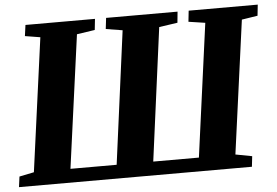

<svg xmlns="http://www.w3.org/2000/svg" viewBox="-52 -814 1276 886"><g transform="rotate(-5 586.0 -371.5)"><path d="M1 0 7.5 -48.5 75.5 -62.5 159.5 -680.5 89 -692 96 -743H418L412.5 -692L329 -679.5L245 -63.5H459L540.5 -679.5L463.5 -692L469.5 -743H800.5L795.5 -692L710 -679.5L628.5 -63.5H840L923.5 -680.5L846.5 -692L852 -743H1172L1166.5 -692L1093 -680.5L1009 -63L1085.5 -48.5L1080 0Z"/></g></svg>

Font: Merriweather 28pt Black
Style: Italic
Weight: 900
Italic angle: -7.8°
Version: Version 2.101